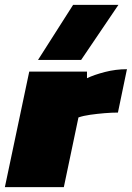

<svg xmlns="http://www.w3.org/2000/svg" viewBox="-41 -768 541 788"><path d="M115 -522 259 -748H445L292 -522ZM-21 0 79 -474H316V-447Q345 -461 389.5 -472.5Q434 -484 480 -484L443 -306Q418 -306 388 -303.5Q358 -301 329.5 -297Q301 -293 281 -286L221 0Z"/></svg>

Font: Kanit Black
Style: Italic
Weight: 900
Italic angle: -12°
Designer: Katatrad Team
Foundry: CadsonDemak
Version: Version 2.000; ttfautohint (v1.8.3)